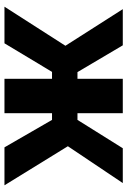

<svg xmlns="http://www.w3.org/2000/svg" viewBox="125 -695 570 860"><g transform="rotate(90 410.0 -265.0)"><path d="M10 0 185 -273 21 -530H183L303 -327H333V-530H487V-327H517L644 -530H800L635 -284L810 0H640L517 -213H487V0H333V-213H302L174 0Z"/></g></svg>

Font: Golos Text VF
Style: Regular
Weight: 400
Designer: A.Korolkova, Vitaly Kuzmin
Foundry: ParaType Ltd
Version: Version 2.003